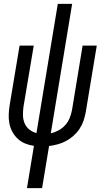

<svg xmlns="http://www.w3.org/2000/svg" viewBox="-20 -755 540 990"><path d="M119 215 155 -3Q132 -6 110 -15Q88 -24 71.5 -39.5Q55 -55 44 -75Q33 -95 28.5 -118Q24 -141 25 -165.5Q26 -190 30 -214L81 -520H154L101 -204Q98 -182 98.5 -160Q99 -138 107 -119Q115 -100 131.5 -87Q148 -74 168 -69L278 -735H352L242 -68Q262 -72 281.5 -82.5Q301 -93 316 -109.5Q331 -126 339 -146Q347 -166 351 -186L406 -520H479L422 -176Q418 -154 410.5 -132Q403 -110 390 -90.5Q377 -71 359 -55Q341 -39 320.5 -28Q300 -17 278 -11Q256 -5 233 -2L197 215Z"/></svg>

Font: Iosevka Term Curly
Style: Italic
Weight: 400
Italic angle: -9°
Designer: Belleve Invis
Foundry: Belleve Invis
Version: Version 32.3.0